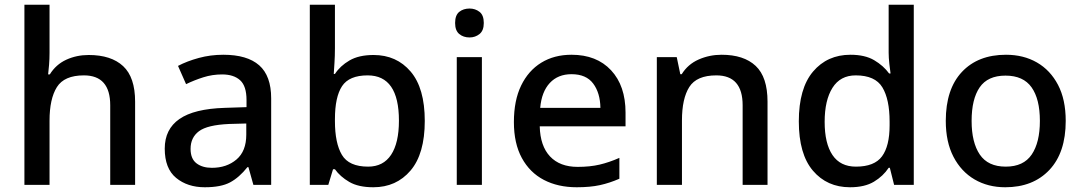

<svg xmlns="http://www.w3.org/2000/svg" viewBox="-20 -780 4567 810"><path d="M189 -557Q189 -531 187 -506.5Q185 -482 183 -466H190Q216 -508 259.5 -528Q303 -548 354 -548Q449 -548 499.5 -501Q550 -454 550 -351V0H445V-336Q445 -462 334 -462Q251 -462 220 -412.5Q189 -363 189 -271V0H83V-760H189Z M922 -549Q1023 -549 1073.5 -504.5Q1124 -460 1124 -365V0H1049L1028 -75H1024Q989 -31 950.5 -10.5Q912 10 844 10Q771 10 723 -29.5Q675 -69 675 -153Q675 -235 737 -278Q799 -321 928 -325L1020 -328V-358Q1020 -417 993 -441.5Q966 -466 917 -466Q876 -466 838 -454Q800 -442 765 -425L731 -502Q769 -522 818.5 -535.5Q868 -549 922 -549ZM947 -257Q855 -253 819.5 -226.5Q784 -200 784 -152Q784 -110 809 -91Q834 -72 874 -72Q936 -72 977.5 -107Q1019 -142 1019 -212V-259Z M1393 -577Q1393 -544 1391 -514Q1389 -484 1388 -468H1393Q1415 -502 1454.5 -525Q1494 -548 1556 -548Q1653 -548 1712.5 -478Q1772 -408 1772 -270Q1772 -131 1712 -60.5Q1652 10 1555 10Q1492 10 1453.5 -12.5Q1415 -35 1393 -66H1385L1365 0H1287V-760H1393ZM1531 -462Q1453 -462 1423 -416.5Q1393 -371 1393 -277V-269Q1393 -176 1422.5 -126.5Q1452 -77 1533 -77Q1597 -77 1630 -127Q1663 -177 1663 -271Q1663 -462 1531 -462Z M1961 -744Q1985 -744 2003 -730Q2021 -716 2021 -683Q2021 -651 2003 -636.5Q1985 -622 1961 -622Q1935 -622 1917.5 -636.5Q1900 -651 1900 -683Q1900 -716 1917.5 -730Q1935 -744 1961 -744ZM2013 -539V0H1907V-539Z M2391 -549Q2497 -549 2558 -483.5Q2619 -418 2619 -305V-247H2257Q2259 -164 2300.5 -120Q2342 -76 2417 -76Q2469 -76 2509.5 -85.5Q2550 -95 2593 -114V-26Q2552 -8 2511 1Q2470 10 2413 10Q2334 10 2274.5 -21Q2215 -52 2181.5 -113.5Q2148 -175 2148 -265Q2148 -356 2178.5 -419Q2209 -482 2263.5 -515.5Q2318 -549 2391 -549ZM2391 -467Q2334 -467 2299.5 -430Q2265 -393 2259 -325H2513Q2512 -388 2482.5 -427.5Q2453 -467 2391 -467Z M3024 -549Q3118 -549 3168 -502Q3218 -455 3218 -351V0H3113V-336Q3113 -462 3002 -462Q2919 -462 2888 -413Q2857 -364 2857 -272V0H2751V-539H2835L2850 -467H2856Q2882 -509 2927.5 -529Q2973 -549 3024 -549Z M3566 10Q3469 10 3409.5 -60Q3350 -130 3350 -268Q3350 -407 3410 -478Q3470 -549 3568 -549Q3629 -549 3668 -526Q3707 -503 3731 -470H3737Q3735 -483 3732 -510Q3729 -537 3729 -558V-760H3835V0H3752L3734 -72H3729Q3706 -37 3667 -13.5Q3628 10 3566 10ZM3591 -77Q3669 -77 3701 -120.5Q3733 -164 3733 -251V-267Q3733 -361 3702.5 -411.5Q3672 -462 3590 -462Q3525 -462 3492 -409.5Q3459 -357 3459 -266Q3459 -175 3492 -126Q3525 -77 3591 -77Z M4476 -270Q4476 -136 4407 -63Q4338 10 4221 10Q4148 10 4091.5 -23Q4035 -56 4002.5 -118.5Q3970 -181 3970 -270Q3970 -404 4038 -476.5Q4106 -549 4224 -549Q4298 -549 4354.5 -516.5Q4411 -484 4443.5 -422Q4476 -360 4476 -270ZM4079 -270Q4079 -179 4113.5 -128Q4148 -77 4223 -77Q4298 -77 4332.5 -128Q4367 -179 4367 -270Q4367 -362 4332 -411.5Q4297 -461 4222 -461Q4147 -461 4113 -411.5Q4079 -362 4079 -270Z"/></svg>

Font: Noto Sans Gurmukhi UI Medium
Style: Regular
Weight: 500
Designer: Jelle Bosma - Monotype Design Team
Foundry: Monotype Imaging Inc.
Version: Version 2.004; ttfautohint (v1.8.4.7-5d5b)